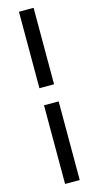

<svg xmlns="http://www.w3.org/2000/svg" viewBox="-166 -894 629 1222"><g transform="rotate(-15 148.0 -283.5)"><path d="M99.8 -347.2V-851H196.3V-347.2ZM99.8 283.6V-234.6H196.3V283.6Z"/></g></svg>

Font: Noto Sans SC Thin
Style: Regular
Weight: 100
Designer: Ryoko NISHIZUKA 西塚涼子 (kana, bopomofo & ideographs); Paul D. Hunt (Latin, Greek & Cyrillic); Sandoll Communications 산돌커뮤니
Foundry: Adobe
Version: Version 2.004-H2;hotconv 1.0.118;makeotfexe 2.5.65603